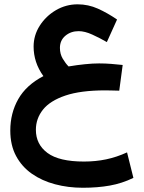

<svg xmlns="http://www.w3.org/2000/svg" viewBox="-20 -552 678 901"><path d="M481.4 -354.5Q448.7 -373.5 413.3 -389.6Q377.9 -405.8 349.1 -405.8Q312.5 -405.8 286.9 -384.3Q261.2 -362.8 261.2 -327.1Q261.2 -298.8 274.4 -276.6Q287.6 -254.4 301.8 -240.2Q342.8 -247.1 378.9 -250.7Q415 -254.4 445.3 -254.4Q474.1 -254.4 501.7 -252.2Q529.3 -250 555.7 -247.1L539.6 -126.5Q523.9 -127 503.9 -127.4Q483.9 -127.9 474.1 -127.9Q358.4 -127.9 286.6 -103.5Q214.8 -79.1 181.6 -37.4Q148.4 4.4 148.4 57.1Q148.4 125.5 202.9 165.8Q257.3 206.1 374 206.1Q428.7 206.1 478 195.8Q527.3 185.5 576.2 163.1L606 282.7Q552.7 308.6 495.4 318.8Q438 329.1 368.7 329.1Q299.8 329.1 238.3 312.7Q176.8 296.4 129.6 263.4Q82.5 230.5 55.4 179.9Q28.3 129.4 28.3 60.5Q28.3 -21 65.7 -86.9Q103 -152.8 183.6 -194.8Q160.2 -227.5 148.9 -262.2Q137.7 -296.9 137.7 -333.5Q137.7 -386.2 166.5 -431.4Q195.3 -476.6 242.4 -504.2Q289.6 -531.7 344.2 -531.7Q394 -531.7 439.2 -511.5Q484.4 -491.2 529.3 -460.4Z"/></svg>

Font: Vazir WOL
Style: Bold-WOL
Weight: 700
Designer: Saber Rastikerdar
Foundry: Saber Rastikerdar
Version: Version 30.00;August 23, 2021;FontCreator 13.0.0.2683 64-bit